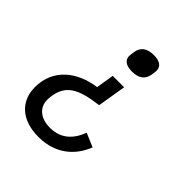

<svg xmlns="http://www.w3.org/2000/svg" viewBox="-195 -660 989 989"><g transform="rotate(45 300.0 -165.5)"><path d="M238.3 193.9C368.6 193.9 442.1 118.3 474.4 34.4L399.5 2.5C374.3 70 328.8 118.6 246.8 118.6C179.7 118.6 135.7 82.7 135.7 25.9C135.7 23.8 135.7 8.9 137.8 -3.2C152.3 -91.6 205.6 -126.1 344.5 -143.1L370.4 -299.4H287.3L271.3 -201.7C144.9 -183.9 44.7 -108.7 44.7 25.6C44.7 127.5 117.2 193.9 238.3 193.9ZM274.5 -431.5C274.5 -405.9 293.3 -384.9 341.3 -384.9C393.8 -384.9 418.3 -408.7 424.4 -445.7C426.5 -458.8 428.3 -470.9 428.3 -478.7C428.3 -504.6 409.8 -525.2 361.5 -525.2C309.3 -525.2 284.4 -501.4 278.4 -464.8C276.6 -451.3 274.5 -439.6 274.5 -431.5Z"/></g></svg>

Font: Margiela Mono Italic Text It
Style: Regular
Weight: 400
Designer: Mike Abbink, Paul van der Laan, Pieter van Rosmalen
Foundry: Bold Monday
Version: Version 2.003 2021